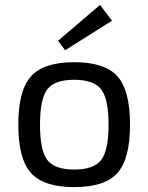

<svg xmlns="http://www.w3.org/2000/svg" viewBox="-20 -754 608 787"><path d="M439 -669 247 -548 218 -587 390 -734ZM284 -499Q410 -499 461.5 -441Q513 -383 513 -243Q513 -103 461.5 -45Q410 13 284 13Q159 13 107 -45Q55 -103 55 -243Q55 -383 107 -441Q159 -499 284 -499ZM394.5 -388Q364 -427 284 -427Q204 -427 174 -388Q144 -349 144 -243Q144 -137 174 -98Q204 -59 284 -59Q364 -59 394.5 -98Q425 -137 425 -243Q425 -349 394.5 -388Z"/></svg>

Font: Exo 2.0
Style: Regular
Weight: 400
Designer: Natanael Gama
Version: Version 1.001;PS 001.001;hotconv 1.0.70;makeotf.lib2.5.58329